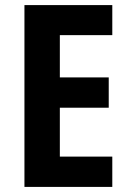

<svg xmlns="http://www.w3.org/2000/svg" viewBox="-20 -734 513 754"><path d="M421 0H76V-714H421V-596H215V-430H407V-311H215V-119H421Z"/></svg>

Font: Noto Sans Gujarati Condensed
Style: Bold
Weight: 700
Width: 3
Designer: Jelle Bosma - Monotype Design Team, Universal Thirst
Foundry: Monotype Imaging Inc.
Version: Version 2.106; ttfautohint (v1.8.4.7-5d5b)